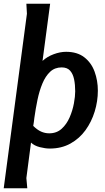

<svg xmlns="http://www.w3.org/2000/svg" viewBox="-22 -789 568 1034"><path d="M334 -510Q394 -510 432 -480.5Q470 -451 487.5 -403Q505 -355 505 -301Q505 -244 488 -188.5Q471 -133 438.5 -88Q406 -43 357.5 -16Q309 11 246 11Q222 11 192.5 3.5Q163 -4 145 -21L120 170L125 225H-2L123 -715L120 -769H248L207 -461Q232 -484 267 -497Q302 -510 334 -510ZM310 -426Q273 -426 248 -402.5Q223 -379 206.5 -339.5Q190 -300 180 -252Q170 -204 163 -154Q162 -144 160.5 -133Q159 -122 157 -111Q178 -90 199 -80.5Q220 -71 243 -71Q283 -71 310 -95.5Q337 -120 353 -157Q369 -194 376 -232Q383 -270 383 -297Q383 -333 377 -362Q371 -391 355.5 -408.5Q340 -426 310 -426Z"/></svg>

Font: Rosario Light
Style: Bold Italic
Weight: 700
Italic angle: -8.05°
Version: Version 1.101; ttfautohint (v1.8.1.43-b0c9)